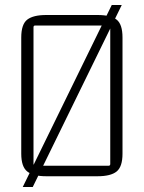

<svg xmlns="http://www.w3.org/2000/svg" viewBox="-20 -700 575 768"><path d="M427 -680H467L111 48H71ZM414 -598H121Q114 -598 114 -591V-44Q114 -37 121 -37H414Q421 -37 421 -44V-591Q421 -598 414 -598ZM65 -85V-550Q65 -603 89 -621.5Q113 -640 165 -640H370Q423 -640 446.5 -621.5Q470 -603 470 -550V-85Q470 -33 446.5 -14Q423 5 370 5H165Q113 5 89 -14Q65 -33 65 -85Z"/></svg>

Font: Gemunu Libre ExtraLight ExtraLight
Style: Regular
Weight: 250
Version: Version 1.100